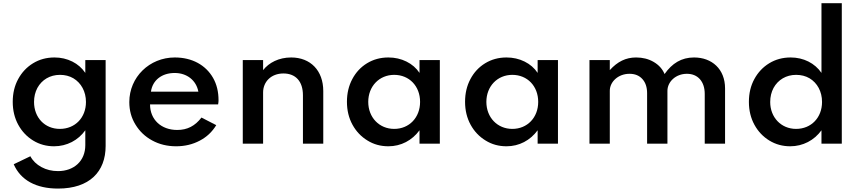

<svg xmlns="http://www.w3.org/2000/svg" viewBox="-20 -880 5272 1176"><path d="M335.5 275C528 275 627 172 627 14V-512H502.5V-433.5C482.5 -463 456 -486.5 423 -503C389.5 -519.5 353.5 -528 314 -528C264.5 -528 221 -516 182.5 -492.5C144 -469 113.5 -436.5 91.5 -396C69 -355 58 -308.5 58 -256C58 -203.5 69.5 -156.5 92 -115.5C114.5 -74.5 145 -42.5 183.5 -19C222 4.5 264.5 16 311 16C389.5 16 458.5 -20.5 502.5 -82V9C502.5 106 433 168 335.5 168C298.5 168 264.5 160 234 143.5C203.5 127 180.5 104.5 166 77L64 126C106.5 223.5 201 275 335.5 275ZM346.5 -90.5C254.5 -90.5 188.5 -159.5 188.5 -255.5C188.5 -287.5 195.5 -316 209 -341.5C236.5 -391.5 286 -421.5 347.5 -421.5C378 -421.5 405.5 -414.5 429.5 -400.5C477 -372 506.5 -319.5 506.5 -255.5C506.5 -159.5 440 -90.5 346.5 -90.5Z M1059 16C1112 16 1160 4.5 1203.5 -18.5C1246.5 -41 1280 -73 1304.5 -113.5L1214 -160C1174.5 -108.5 1127.5 -84 1065.5 -84C967 -84 899 -147.5 899 -240.5H1316C1318 -254 1318.5 -257 1318.5 -265.5C1318.5 -318 1307.5 -363.5 1285 -403C1240 -481.5 1157 -528 1050.5 -528C895 -528 772 -407 772 -255C772 -203.5 784.5 -157.5 810 -116.5C835 -75.5 869 -43 912.5 -19.5C955.5 4 1004.5 16 1059 16ZM904.5 -318.5C914.5 -389 971 -433 1050 -433C1125 -433 1182 -388 1195 -318.5Z M1591.5 0V-314C1591.5 -377.5 1639 -430 1716 -430C1790.5 -430 1835.5 -382 1835.5 -296.5V0H1960V-322.5C1960 -448 1881.5 -528 1763.5 -528C1687.5 -528 1627 -496 1591.5 -450.5V-512H1467V0Z M2359 16C2436.5 16 2504 -20 2549.5 -82V0H2674V-512H2549.5V-433.5C2530 -463 2503 -486.5 2469.5 -503C2436 -519.5 2399 -528 2359 -528C2310 -528 2266.5 -516 2228 -492.5C2189.5 -469 2159.5 -436.5 2138 -396C2116 -355 2105 -308.5 2105 -256.5C2105 -204 2116.5 -157 2139 -116C2161.5 -75 2192 -43 2230.5 -19.5C2269 4.5 2311.5 16 2359 16ZM2394.5 -90.5C2303 -90.5 2235.5 -160.5 2235.5 -256C2235.5 -351.5 2303 -421.5 2394.5 -421.5C2486.5 -421.5 2553 -352.5 2553 -256C2553 -160 2486.5 -90.5 2394.5 -90.5Z M3082.5 16C3160 16 3227.5 -20 3273 -82V0H3397.5V-512H3273V-433.5C3253.5 -463 3226.5 -486.5 3193 -503C3159.5 -519.5 3122.5 -528 3082.5 -528C3033.5 -528 2990 -516 2951.5 -492.5C2913 -469 2883 -436.5 2861.5 -396C2839.5 -355 2828.5 -308.5 2828.5 -256.5C2828.5 -204 2840 -157 2862.5 -116C2885 -75 2915.5 -43 2954 -19.5C2992.5 4.5 3035 16 3082.5 16ZM3118 -90.5C3026.5 -90.5 2959 -160.5 2959 -256C2959 -351.5 3026.5 -421.5 3118 -421.5C3210 -421.5 3276.5 -352.5 3276.5 -256C3276.5 -160 3210 -90.5 3118 -90.5Z M3715 0V-324C3715 -379 3766.5 -428 3835.5 -428C3869 -428 3895 -417.5 3914.5 -396C3934 -374.5 3943.5 -345.5 3943.5 -309.5V0H4068V-323.5C4068 -379 4119 -428 4187 -428C4220.5 -428 4247 -417 4267 -395C4286.5 -372.5 4296.5 -342.5 4296.5 -304.5V0H4421V-338.5C4421 -457 4340.5 -528 4231 -528C4153.5 -528 4096.5 -492 4050.5 -426.5C4037.5 -457.5 4015.5 -482 3984 -500.5C3952.5 -519 3916.5 -528 3876 -528C3813.5 -528 3762.5 -503 3715 -450.5V-512H3590.5V0Z M4820 16C4898 16 4967 -20.5 5011.5 -82V0H5136V-860.5H5011.5V-433.5C4971 -493 4901.5 -528 4823 -528C4773.5 -528 4730 -516 4691.5 -492.5C4653 -469 4622.5 -436.5 4600.5 -396C4578 -355 4567 -308.5 4567 -256C4567 -203.5 4578.5 -156.5 4601 -115.5C4623.5 -74.5 4654 -42.5 4692.5 -19C4731 4.5 4773.5 16 4820 16ZM4856 -90.5C4764.5 -90.5 4697.5 -161 4697.5 -255C4697.5 -287.5 4704.5 -316 4718 -341.5C4745.5 -391.5 4795.5 -421.5 4856 -421.5C4887 -421.5 4914.5 -414.5 4938.5 -400.5C4986 -372 5015 -319.5 5015 -255.5C5015 -159.5 4948.5 -90.5 4856 -90.5Z"/></svg>

Font: Spartan SemiBold
Style: Regular
Weight: 600
Designer: Matt Bailey, Mirko Velimirovic
Foundry: Matt Bailey
Version: Version 1.003